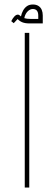

<svg xmlns="http://www.w3.org/2000/svg" viewBox="-20 -833 240 853"><path d="M90 0V-687H110V0ZM150 -729V-764Q150 -778 144 -785.5Q138 -793 126 -793Q116 -793 107 -786Q98 -779 92.5 -767Q87 -755 87 -740H71Q71 -749 73.5 -761.5Q76 -774 82.5 -786Q89 -798 99.5 -805.5Q110 -813 126 -813Q141 -813 151 -806.5Q161 -800 165.5 -789Q170 -778 170 -764V-729ZM110 -729Q91 -729 78 -734.5Q65 -740 54 -753L68 -759Q63 -754 56 -746Q49 -738 41 -730L30 -739Q37 -753 44.5 -760.5Q52 -768 59 -768Q64 -768 67 -765Q70 -762 75 -758.5Q80 -755 89.5 -752Q99 -749 115 -749H170V-729Z"/></svg>

Font: Alexandria Thin
Style: Regular
Weight: 250
Designer: Mohamed Gaber
Foundry: Kief Type Foundry
Version: Version 5.100